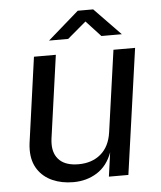

<svg xmlns="http://www.w3.org/2000/svg" viewBox="-52 -745 671 800"><g transform="rotate(-5 284.0 -345.0)"><path d="M53 -139Q53 -155 55 -169L104.5 -525H196L147.5 -178.5Q146 -166.5 146 -155.5Q146 -112 172.5 -87.2Q199 -62.5 251 -62.5Q307 -62.5 343.8 -93.5Q380.5 -124.5 389 -183.5L437 -525H527.5L453.5 0H372L386 -100.5Q365.5 -44.5 322 -17.2Q278.5 10 223 10Q174.5 10 136 -7Q97.5 -24 75.2 -57.5Q53 -91 53 -139ZM303 -700H367.5L477.5 -586.5H392L331 -652.5L253 -586.5H173Z"/></g></svg>

Font: 1883 Sans
Style: Italic
Weight: 400
Italic angle: -8°
Designer: 1883 Sans project is a fork of Public Sans.
Version: Version 1.009